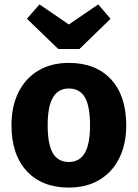

<svg xmlns="http://www.w3.org/2000/svg" viewBox="-20 -833 624 870"><path d="M552 -265Q552 -180 520.5 -116.5Q489 -53 430.5 -18Q372 17 292 17Q171 17 101.5 -57.5Q32 -132 32 -266Q32 -351 63.5 -414.5Q95 -478 153.5 -513Q212 -548 292 -548Q414 -548 483 -473.5Q552 -399 552 -265ZM196 -266Q196 -179 219.5 -139Q243 -99 292 -99Q340 -99 364 -139.5Q388 -180 388 -265Q388 -352 364.5 -392Q341 -432 292 -432Q244 -432 220 -391.5Q196 -351 196 -266ZM481 -748 340 -611H244L102 -748L159 -813L292 -722L425 -813Z"/></svg>

Font: Fira Sans BGR
Style: Bold
Weight: 700
Designer: bBox Type GmbH & Carrois Corporate GbR & Edenspiekermann AG
Foundry: bBox Type GmbH & Carrois Corporate GbR & Edenspiekermann AG
Version: Version 4.301